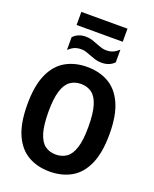

<svg xmlns="http://www.w3.org/2000/svg" viewBox="-193 -1194 1051 1310"><g transform="rotate(20 332.0 -539.0)"><path d="M331.5 9.5Q243 9.5 175.8 -28.8Q108.5 -67 71 -150.8Q33.5 -234.5 33.5 -370Q33.5 -505.5 71 -589.2Q108.5 -673 175.8 -711.2Q243 -749.5 331.5 -749.5Q420.5 -749.5 487.5 -711.2Q554.5 -673 592.2 -589.2Q630 -505.5 630 -370Q630 -234.5 592.5 -150.8Q555 -67 487.8 -28.8Q420.5 9.5 331.5 9.5ZM331.5 -114Q377 -114 409.8 -137.5Q442.5 -161 460 -216.2Q477.5 -271.5 477.5 -366.5Q477.5 -465.5 460 -522Q442.5 -578.5 409.8 -602.2Q377 -626 331.5 -626Q286 -626 253.5 -602.5Q221 -579 203.5 -523.8Q186 -468.5 186 -373.5Q186 -274.5 203.5 -218Q221 -161.5 253.5 -137.8Q286 -114 331.5 -114ZM410 -809.5Q385.5 -809.5 364 -816.2Q342.5 -823 323 -830.5Q305 -838 287.5 -843.5Q270 -849 251.5 -849Q223 -849 202 -839.5Q181 -830 160.5 -811.5V-903.5Q178 -922 200 -931.2Q222 -940.5 253 -940.5Q277.5 -940.5 299 -933.5Q320.5 -926.5 340 -918.5Q358 -911.5 375.5 -905.8Q393 -900 411.5 -900Q440 -900 461 -909.2Q482 -918.5 502.5 -937.5V-845.5Q468.5 -809.5 410 -809.5ZM164 -993.5V-1088.5H499V-993.5Z"/></g></svg>

Font: Encode Sans Condensed Condensed
Style: Bold
Weight: 700
Width: 3
Designer: Multiple Designers
Foundry: Impallari Type
Version: Version 3.000; ttfautohint (v1.8.3) -l 8 -r 50 -G 200 -x 14 